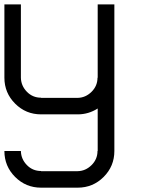

<svg xmlns="http://www.w3.org/2000/svg" viewBox="-20 -520 707 873"><path d="M75 166.7Q75.8 203.3 102.1 230.4Q128.3 257.5 166.7 257.5V258.3H333.3Q369.2 257.5 396.2 230.8Q423.3 204.2 423.3 166.7H424.2V-26.7Q382.5 0 333.3 0H166.7Q97.5 0 48.8 -48.8Q0 -97.5 0 -166.7V-500H75V-166.7Q75.8 -130 102.1 -102.9Q128.3 -75.8 166.7 -75.8V-75H333.3Q369.2 -75.8 396.2 -102.5Q423.3 -129.2 423.3 -166.7H424.2V-500H500V166.7Q500 235.8 451.2 284.6Q402.5 333.3 333.3 333.3H166.7Q97.5 333.3 48.8 284.6Q0 235.8 0 166.7Z"/></svg>

Font: 0xA000-Squareish-Mono
Style: Squareish-Mono
Weight: 400
Version: Version 0.1